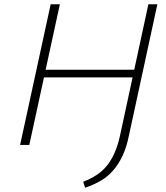

<svg xmlns="http://www.w3.org/2000/svg" viewBox="-20 -678 777 898"><path d="M378 200 369 172Q403 159 431 141Q459 123 480 97Q501 71 516.5 35.5Q532 0 542 -47L674 -658H716L583 -44Q572 11 553 51Q534 91 508.5 120Q483 149 450 168Q417 187 378 200ZM74 0 217 -658H260L117 0ZM158 -316 166 -352H636L629 -316Z"/></svg>

Font: Ysabeau ExtraLight
Style: Italic
Weight: 250
Italic angle: -12°
Version: Version 2.000;gftools[0.9.27.dev2+g8671c4b]